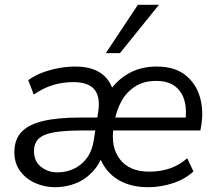

<svg xmlns="http://www.w3.org/2000/svg" viewBox="-20 -773 901 802"><path d="M210 9Q166 9 127 -8.5Q88 -26 64 -58.5Q40 -91 40 -137Q40 -189 68.5 -220.5Q97 -252 158 -267Q219 -282 315 -282H395L387 -228H326Q249 -228 204.5 -220Q160 -212 141 -193Q122 -174 122 -142Q122 -99 151.5 -76Q181 -53 219 -53Q256 -53 287.5 -67.5Q319 -82 341.5 -111Q364 -140 371 -183L390 -304Q400 -367 375 -398.5Q350 -430 286 -430Q241 -430 200.5 -417.5Q160 -405 121 -378L98 -438Q122 -456 154 -468.5Q186 -481 222.5 -488Q259 -495 295 -495Q365 -495 406 -464Q447 -433 457 -374H426Q457 -429 510 -462Q563 -495 634 -495Q709 -495 753.5 -460Q798 -425 814.5 -369.5Q831 -314 821 -251L817 -228H435L443 -282H772L754 -266Q761 -313 751 -351Q741 -389 712 -412Q683 -435 632 -435Q579 -435 542.5 -410.5Q506 -386 486 -348Q466 -310 459 -269L455 -245Q441 -159 481 -107.5Q521 -56 603 -56Q650 -56 689.5 -69.5Q729 -83 762 -112L788 -57Q754 -25 703 -8Q652 9 599 9Q542 9 498.5 -9.5Q455 -28 427 -62.5Q399 -97 389 -144H415Q400 -92 369 -58Q338 -24 297 -7.5Q256 9 210 9ZM422 -551 556 -753H644L481 -551Z"/></svg>

Font: Nunito Sans 12pt
Style: Italic
Weight: 400
Italic angle: -9°
Designer: Vernon Adams
Foundry: Vernon Adams
Version: Version 3.101;gftools[0.9.27]